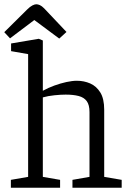

<svg xmlns="http://www.w3.org/2000/svg" viewBox="-30 -881 619 901"><path d="M21 0V-37L102 -51V-627L22 -641V-677L152 -699L171 -691V-469V-461V-455Q196 -469 225 -479.5Q254 -490 281.5 -496Q309 -502 331 -502Q364 -502 393 -489.5Q422 -477 440.5 -447.5Q459 -418 459 -366V-51L541 -37V0H310V-37L390 -51V-355Q390 -389 377 -406.5Q364 -424 339 -430.5Q314 -437 278 -437Q256 -437 226 -434Q196 -431 171 -424V-51L252 -37V0ZM248 -700 131 -787 17 -701 -10 -730 97 -836Q111 -850 122 -855.5Q133 -861 140 -861Q148 -861 157 -857Q166 -853 177 -842L282 -731Z"/></svg>

Font: Faustina Light Light
Style: Regular
Weight: 300
Version: Version 1.200